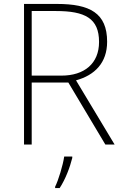

<svg xmlns="http://www.w3.org/2000/svg" viewBox="-20 -734 626 975"><path d="M269 -714H102V0H141V-315H327L515 0H562L366 -326C461 -352 524 -415 524 -522C524 -668 436 -714 269 -714ZM264 -678C412 -678 483 -641 483 -521C483 -411 408 -350 292 -350H141V-678ZM347 68V61H306C300 104 276 183 260 214V221H283C313 175 335 116 347 68Z"/></svg>

Font: Noto Sans Canadian Aboriginal ExtraLight
Style: Regular
Weight: 200
Designer: Monotype Design Team, Typotheque's Kevin King
Foundry: Monotype Imaging Inc.
Version: Version 2.004